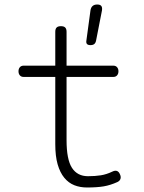

<svg xmlns="http://www.w3.org/2000/svg" viewBox="-20 -821 640 851"><path d="M482 -530Q493 -530 499 -523Q505 -516 505 -505Q505 -494 499 -487Q493 -480 482 -480H275V-200Q275 -114 299 -77Q323 -40 370 -40Q402 -40 427 -44Q452 -48 477 -60Q489 -66 497.5 -63.5Q506 -61 511 -50Q517 -38 514 -28.5Q511 -19 500 -14Q469 0 439.5 5Q410 10 365 10Q335 10 309.5 0Q284 -10 265 -33Q246 -56 235.5 -92.5Q225 -129 225 -182V-480H85Q74 -480 68 -487Q62 -494 62 -505Q62 -516 68 -523Q74 -530 85 -530H225V-680Q225 -693 231 -699Q237 -705 250 -705Q263 -705 269 -699Q275 -693 275 -680V-530ZM381 -621Q370 -621 365.5 -626Q361 -631 363 -642L381 -775Q383 -788 390.5 -794.5Q398 -801 411 -801Q424 -801 429 -794.5Q434 -788 432 -775L406 -642Q404 -631 398 -626Q392 -621 381 -621Z"/></svg>

Font: Maple Mono NL Thin
Style: Regular
Weight: 250
Monospace: yes
Designer: subframe7536
Version: Version 7.000